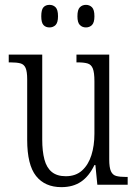

<svg xmlns="http://www.w3.org/2000/svg" viewBox="-20 -761 566 791"><path d="M233 10Q165 10 128.5 -36Q92 -82 92 -185V-434Q92 -466 85.5 -481Q79 -496 64 -500Q49 -504 23 -504H16V-536H154V-186Q154 -138 163 -104Q172 -70 193.5 -52.5Q215 -35 251 -35Q292 -35 318 -58.5Q344 -82 356.5 -121.5Q369 -161 369 -210V-426Q369 -462 362.5 -478.5Q356 -495 341 -499.5Q326 -504 300 -504H295V-536H430V-104Q430 -71 437 -55.5Q444 -40 459 -36Q474 -32 499 -32H506V0H381L373 -81H369Q347 -35 314 -12.5Q281 10 233 10ZM334 -648Q319 -648 309 -658Q299 -668 299 -694Q299 -721 309 -731Q319 -741 334 -741Q349 -741 359 -731Q369 -721 369 -694Q369 -668 359 -658Q349 -648 334 -648ZM184 -648Q168 -648 159 -658Q150 -668 150 -694Q150 -721 159 -731Q168 -741 184 -741Q199 -741 209 -731Q219 -721 219 -694Q219 -668 209 -658Q199 -648 184 -648Z"/></svg>

Font: Noto Serif Khmer Condensed Light
Style: Regular
Weight: 300
Width: 3
Designer: Danh Hong and the Monotype Design Team
Foundry: Monotype Imaging Inc.
Version: Version 2.004